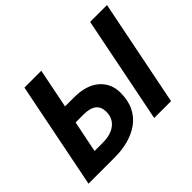

<svg xmlns="http://www.w3.org/2000/svg" viewBox="-137 -879 1105 1105"><g transform="rotate(-45 415.5 -326.0)"><path d="M28.5 0 158.8 -651.8H295.9L247.5 -410.1H320.1Q420 -410.1 474.7 -363.1Q529.3 -316.1 529.3 -239.7Q529.3 -176.1 506.6 -130.4Q483.9 -84.8 444 -56.2Q404 -27.6 352.6 -13.8Q301.3 0 243.9 0ZM186.1 -108.4H252Q297.7 -108.4 329.2 -122.1Q360.7 -135.9 377.3 -160.5Q393.9 -185.2 393.9 -218.8Q393.9 -261.1 368 -281.4Q342.2 -301.7 290 -301.7H225.3ZM563.2 0 693.5 -651.8H830.7L700.3 0Z"/></g></svg>

Font: Source Sans Variable
Style: Italic
Weight: 200
Italic angle: -11°
Designer: Paul D. Hunt
Foundry: Adobe Systems Incorporated
Version: Version 3.006;hotconv 1.0.111;makeotfexe 2.5.65597